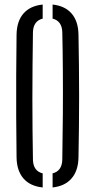

<svg xmlns="http://www.w3.org/2000/svg" viewBox="-20 -826 423 852"><path d="M53.5 -127.8Q52.4 -215.6 51.9 -307.8Q51.4 -400.1 51.9 -492.4Q52.4 -584.6 53.5 -672Q54.4 -732 84.2 -766.1Q113.9 -800.2 169.4 -805.8V-743.4Q127.7 -733 126.2 -683.3Q125 -608.3 124.4 -533.7Q123.7 -459 123.7 -386.6Q123.7 -314.2 124.4 -246.3Q125 -178.4 126.2 -116.5Q127.7 -67 169.4 -56.6V5.8Q113.9 0.2 84.2 -34Q54.4 -68.3 53.5 -127.8ZM213.4 5.8V-56.7Q254.7 -67 256.4 -116.5Q258.3 -219.2 258.9 -319Q259.6 -418.8 258.9 -511.2Q258.3 -603.6 256.4 -683.3Q254.9 -733 213.4 -743.4V-805.8Q268.1 -800.1 297.7 -766Q327.4 -731.8 328.3 -672Q329.5 -606.3 330.3 -537.6Q331.1 -468.9 331.1 -399.6Q331.1 -330.2 330.3 -261.8Q329.5 -193.4 328.3 -127.8Q327.4 -68.8 297.7 -34.4Q268.1 0 213.4 5.8Z"/></svg>

Font: Big Shoulders Stencil Thin
Style: Regular
Weight: 100
Designer: Patric King
Foundry: XO Type Co
Version: Version 2.001